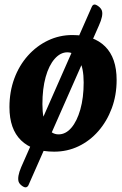

<svg xmlns="http://www.w3.org/2000/svg" viewBox="-20 -643 529 833"><path d="M95 169Q88 172 76.5 164Q65 156 61 146Q54 124 72 82L378 -613Q382 -622 388 -623Q394 -625 406 -616.5Q418 -608 422 -597Q429 -576 409 -532L105 157Q102 166 95 169ZM215 15Q122 15 71.5 -34Q21 -83 21 -178Q21 -245 42 -302Q63 -359 101 -401.5Q139 -444 188.5 -467.5Q238 -491 294 -491Q386 -491 436 -441.5Q486 -392 486 -296Q486 -230 465 -173.5Q444 -117 407 -74.5Q370 -32 321 -8.5Q272 15 215 15ZM234 -60Q265 -60 289.5 -88.5Q314 -117 328.5 -168Q343 -219 343 -285Q343 -348 324 -382Q305 -416 272 -416Q242 -416 217 -387.5Q192 -359 178 -308.5Q164 -258 164 -191Q164 -127 183 -93.5Q202 -60 234 -60Z"/></svg>

Font: Alkatra SemiBold
Style: Regular
Weight: 600
Designer: Suman Bhandary
Version: Version 1.100;gftools[0.9.22]